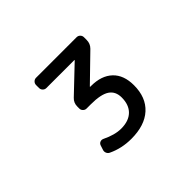

<svg xmlns="http://www.w3.org/2000/svg" viewBox="-144 -1027 1288 1288"><g transform="rotate(-45 500.0 -383.0)"><path d="M267.6 -718.8Q267.6 -733.4 277.8 -743.7Q288.1 -753.9 301.8 -753.9H686.5Q701.2 -753.9 711.4 -743.7Q721.7 -733.4 721.7 -718.8V-693.4Q721.7 -658.2 697.3 -633.8L515.6 -457Q514.6 -456.1 515.1 -455.1Q515.6 -454.1 516.6 -454.1H524.4Q622.1 -454.1 676.8 -402.3Q731.4 -350.6 731.4 -253.9Q731.4 -138.7 661.6 -75.2Q591.8 -11.7 464.8 -11.7Q374 -11.7 297.9 -47.9Q284.2 -53.7 278.3 -67.9Q272.5 -82 278.3 -96.7L288.1 -127Q293 -140.6 305.7 -145.5Q318.4 -150.4 331.1 -144.5Q405.3 -108.4 464.8 -108.4Q537.1 -108.4 576.2 -146.5Q615.2 -184.6 615.2 -253.9Q615.2 -312.5 573.2 -340.3Q531.2 -368.2 435.5 -368.2H395.5Q381.8 -368.2 371.6 -378.4Q361.3 -388.7 361.3 -402.3V-421.9Q361.3 -457 386.7 -480.5L568.4 -653.3Q569.3 -654.3 568.8 -655.3Q568.4 -656.2 566.4 -656.2H301.8Q288.1 -656.2 277.8 -666.5Q267.6 -676.8 267.6 -691.4Z"/></g></svg>

Font: Gen Jyuu Gothic L Monospace Medium
Style: Regular
Weight: 500
Designer: [Source Han Sans]
Ryoko NISHIZUKA  (kana & ideographs); Paul D. Hunt (Latin, Greek & Cyrillic); Wenlong ZHANG  (bopomofo
Version: Version 1.002.20150607